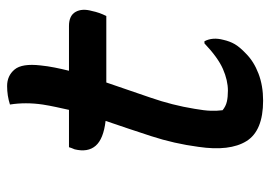

<svg xmlns="http://www.w3.org/2000/svg" viewBox="-130 -618 760 540"><g transform="rotate(-90 250.0 -348.0)"><path d="M404 -153Q416 -130 408 -100Q404 -82 396 -68Q388 -54 369 -36Q347 -14 313 -1Q279 12 237 12Q152 12 123 -35Q94 -82 107 -170Q116 -238 137 -302.5Q158 -367 180 -431Q129 -437 110 -459Q91 -481 100 -518Q102 -523 103.5 -526.5Q105 -530 106 -534H211Q215 -552 219 -570.5Q223 -589 226 -608Q233 -656 226 -700Q251 -708 278 -708Q307 -708 324.5 -687Q342 -666 336 -614Q334 -594 330 -574Q326 -554 321 -534H447Q476 -534 486.5 -515.5Q497 -497 489 -469Q487 -459 483.5 -449Q480 -439 475 -429H288Q267 -367 245.5 -305Q224 -243 214 -181Q209 -153 208.5 -135Q208 -117 210 -102Q221 -93 234 -90Q247 -87 265 -87Q294 -87 326 -101Q358 -115 398 -153Z"/></g></svg>

Font: Recursive Sn Csl St Med
Style: Italic
Weight: 500
Italic angle: -15°
Version: Version 1.079;hotconv 1.0.112;makeotfexe 2.5.65598; ttfautoh